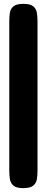

<svg xmlns="http://www.w3.org/2000/svg" viewBox="-20 -748 242 993"><path d="M100 225Q64 225 49 211.5Q34 198 31 177Q28 156 28 134V-639Q28 -661 31 -681.5Q34 -702 49.5 -715Q65 -728 101 -728Q138 -728 153 -714.5Q168 -701 171 -680.5Q174 -660 174 -638V136Q174 157 171 177.5Q168 198 152.5 211.5Q137 225 100 225Z"/></svg>

Font: Fredoka Light
Style: Bold
Weight: 700
Version: Version 2.001